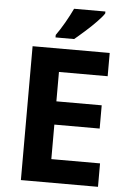

<svg xmlns="http://www.w3.org/2000/svg" viewBox="-61 -975 682 1020"><g transform="rotate(5 280.0 -465.5)"><path d="M501 0H89.8V-713.9H501V-589.8H241.2V-433.1H482.9V-309.1H241.2V-125H501ZM207 -771V-784.2Q217.3 -798.3 229 -816.9Q240.7 -835.4 252.2 -855.2Q263.7 -875 273.9 -894.8Q284.2 -914.6 292 -931.2H459V-920.9Q453.6 -912.1 443.4 -900.1Q433.1 -888.2 419.9 -874.5Q406.7 -860.8 391.6 -846.4Q376.5 -832 361.1 -818.4Q345.7 -804.7 331.5 -792.5Q317.4 -780.3 306.2 -771Z"/></g></svg>

Font: Droid Sans
Style: Bold
Weight: 700
Foundry: Ascender Corporation
Version: Version 1.00 build 112